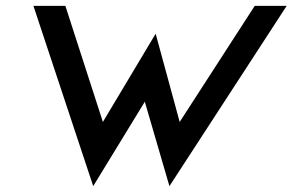

<svg xmlns="http://www.w3.org/2000/svg" viewBox="-20 -600 998 655"><path d="M94 -580 298 35 474 -253 558 35 958 -580H849L593 -184L511 -485L331 -184L203 -580Z"/></svg>

Font: Charger Sport
Style: BlkExtObl
Weight: 900
Designer: Jasper
Foundry: Cannot Into Space Fonts
Version: Version 1.1